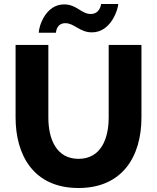

<svg xmlns="http://www.w3.org/2000/svg" viewBox="-20 -935 787 961"><path d="M307 -819C352 -819 379 -773 440 -773C538 -773 572 -894 572 -915H486C486 -912 480 -865 434 -865C387 -865 364 -913 301 -913C207 -913 174 -801 174 -771H260C260 -774 263 -819 307 -819ZM373 6C592 6 688 -151 688 -347V-710H524V-347C524 -242 486 -140 373 -140C262 -140 222 -239 222 -347V-710H58V-347C58 -161 146 6 373 6Z"/></svg>

Font: FIGSv2-sans-serif ExtraBold
Style: Regular
Weight: 800
Designer: Matt McInerney, Pablo Impallari, Rodrigo Fuenzalida,Mirko Velimirovic
Foundry: Matt McInerney, Pablo Impallari, Rodrigo Fuenzalida
Version: Version 4.021;hotconv 1.0.109;makeotfexe 2.5.65596